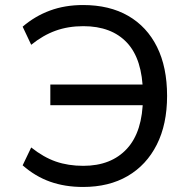

<svg xmlns="http://www.w3.org/2000/svg" viewBox="-20 -734 765 763"><path d="M310 9Q238 9 179 -12Q120 -33 70 -77L104 -148Q153 -109 202 -92Q251 -75 311 -75Q422 -75 484.5 -143Q547 -211 548 -344L578 -316H180V-398H577L548 -365Q546 -499 484.5 -564.5Q423 -630 311 -630Q251 -630 201 -612Q151 -594 104 -556L70 -628Q119 -670 178.5 -692Q238 -714 310 -714Q415 -714 489.5 -671Q564 -628 604 -547.5Q644 -467 644 -353Q644 -240 603 -159Q562 -78 487.5 -34.5Q413 9 310 9Z"/></svg>

Font: Nunito Sans 6pt
Style: Regular
Weight: 400
Version: Version 3.101;gftools[0.9.27]